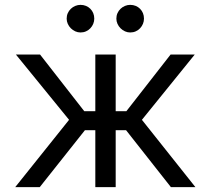

<svg xmlns="http://www.w3.org/2000/svg" viewBox="-20 -770 867 790"><path d="M264.2 -277 45.5 -545.5H144.9L326.7 -312.5H372.2V-545.5H456V-312.5H500L681.8 -545.5H781.2L563.9 -277L784.1 0H683.2L498.6 -234.4H456V0H372.2V-234.4H329.5L143.5 0H42.6ZM311.1 -636.4Q300.1 -636.4 289.8 -641Q279.5 -645.6 271.5 -653.6Q263.5 -661.6 258.9 -671.9Q254.3 -682.2 254.3 -693.2Q254.3 -705.6 258.9 -715.9Q263.5 -726.2 271.5 -733.8Q279.5 -741.5 289.8 -745.7Q300.1 -750 311.1 -750Q323.5 -750 333.8 -745.7Q344.1 -741.5 351.7 -733.8Q359.4 -726.2 363.6 -715.9Q367.9 -705.6 367.9 -693.2Q367.9 -682.2 363.6 -671.9Q359.4 -661.6 351.7 -653.6Q344.1 -645.6 333.8 -641Q323.5 -636.4 311.1 -636.4ZM515.6 -636.4Q504.6 -636.4 494.3 -641Q484 -645.6 476 -653.6Q468 -661.6 463.4 -671.9Q458.8 -682.2 458.8 -693.2Q458.8 -705.6 463.4 -715.9Q468 -726.2 476 -733.8Q484 -741.5 494.3 -745.7Q504.6 -750 515.6 -750Q528.1 -750 538.4 -745.7Q548.7 -741.5 556.3 -733.8Q563.9 -726.2 568.2 -715.9Q572.4 -705.6 572.4 -693.2Q572.4 -682.2 568.2 -671.9Q563.9 -661.6 556.3 -653.6Q548.7 -645.6 538.4 -641Q528.1 -636.4 515.6 -636.4Z"/></svg>

Font: Fast_Sans-Dotted
Style: Regular
Weight: 400
Version: Version 3.018